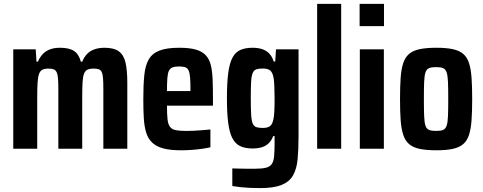

<svg xmlns="http://www.w3.org/2000/svg" viewBox="-20 -763 2477 985"><path d="M48 0V-510H163.2L167.2 -446.8H174.5Q184.9 -470.5 199.6 -485.9Q214.3 -501.3 236.3 -509.7Q258.2 -518 287.1 -518Q335.4 -518 360.2 -501.2Q385.1 -484.3 394.6 -446.8H401.9Q412.2 -471.8 427.7 -487.2Q443.1 -502.6 465.6 -510.3Q488.1 -518 516.2 -518Q564.7 -518 589.9 -499.4Q615.1 -480.7 624.1 -441.3Q633.1 -401.9 633.1 -338.3V0H510.2V-302.8Q510.2 -338.8 508.6 -360.3Q507 -381.7 501.9 -392.9Q496.9 -404.1 486.8 -407.6Q476.7 -411.1 459.3 -411.1Q439.7 -411.1 428 -405.2Q416.2 -399.3 410.6 -383.7Q405 -368.1 403.4 -339Q401.8 -309.9 401.8 -262.5V0H279.3V-302.8Q279.3 -338.2 277.7 -359.4Q276.1 -380.6 270.7 -392.1Q265.4 -403.5 255.4 -407.3Q245.4 -411.1 228 -411.1Q208.8 -411.1 197.4 -405.2Q185.9 -399.3 180.3 -383.7Q174.7 -368.1 172.8 -339Q170.9 -309.9 170.9 -262.5V0Z M908.2 8Q852.3 8 816.6 -1.9Q780.9 -11.9 760.1 -32Q739.2 -52.2 729.7 -83.4Q720.2 -114.6 717.7 -157.2Q715.2 -199.7 715.2 -254Q715.2 -325.8 720.2 -376.4Q725.2 -427 743.1 -458.1Q761.1 -489.3 798.3 -503.6Q835.5 -518 900 -518Q951.6 -518 984.3 -508.7Q1016.9 -499.4 1035.3 -479.9Q1053.7 -460.4 1061.4 -429.4Q1069.1 -398.4 1070.8 -354.9Q1072.5 -311.4 1072.5 -254.6V-220.9H836.6Q836.6 -176.9 839.5 -151Q842.4 -125.1 852.2 -112.1Q862 -99.1 881.9 -95.2Q901.8 -91.3 935.7 -91.3Q952.5 -91.3 971.2 -92.1Q989.8 -92.9 1012.2 -94.7Q1034.7 -96.6 1059.4 -98.7V-7.4Q1042.5 -3.4 1017.5 0.3Q992.4 4 964.1 6Q935.9 8 908.2 8ZM957.2 -279.6V-295.9Q957.2 -339 955.3 -364.1Q953.3 -389.2 947.4 -401.7Q941.5 -414.2 930 -418.1Q918.4 -422 898.9 -422Q878.2 -422 865.5 -417.4Q852.8 -412.7 846.6 -399.8Q840.4 -386.8 838.5 -361.7Q836.6 -336.5 836.6 -295.9H972.1Z M1314.2 202Q1286.9 202 1261.3 200.8Q1235.7 199.6 1213.4 197.2Q1191.2 194.7 1171.8 191.3V101Q1187.4 101.6 1203.7 101.9Q1220 102.2 1239.7 102.5Q1259.4 102.7 1285.4 102.7Q1322.6 102.7 1343.5 97.7Q1364.5 92.6 1374.3 78.5Q1384 64.3 1386.4 37.6Q1388.7 10.9 1388.7 -31.8V-64.9H1381.4Q1373.4 -42.6 1358.6 -28.3Q1343.7 -13.9 1323.3 -7.6Q1302.8 -1.3 1275.4 -1.3Q1237 -1.3 1211.5 -13.8Q1186 -26.2 1171.4 -55.4Q1156.8 -84.5 1150.5 -134.4Q1144.2 -184.2 1144.2 -259Q1144.2 -338.3 1151 -388.9Q1157.8 -439.6 1172.8 -467.6Q1187.9 -495.6 1213.4 -506.8Q1238.8 -518 1275.8 -518Q1301.2 -518 1322.5 -511.7Q1343.7 -505.4 1359.7 -490Q1375.6 -474.6 1384.1 -447.2H1391.9L1395.9 -510H1511.6V-64.5Q1511.6 3.3 1506.8 53.8Q1502 104.2 1483.3 136.9Q1464.6 169.6 1424.6 185.8Q1384.5 202 1314.2 202ZM1328.2 -106.7Q1352.9 -106.7 1365 -115.8Q1377.1 -124.9 1382.3 -149.4Q1386 -164.2 1387.4 -191.4Q1388.7 -218.6 1388.7 -259Q1388.7 -293.6 1387.4 -321.2Q1386 -348.8 1383.9 -361.3Q1379.1 -390.3 1366.8 -400.9Q1354.5 -411.5 1328.2 -411.5Q1307.1 -411.5 1294.9 -407.3Q1282.7 -403.1 1276.3 -388.2Q1269.9 -373.2 1268.2 -342.6Q1266.6 -311.9 1266.6 -259Q1266.6 -205.2 1268.5 -174Q1270.4 -142.9 1276.8 -128.7Q1283.2 -114.5 1295.5 -110.6Q1307.7 -106.7 1328.2 -106.7Z M1607 0V-743H1730.3V0Z M1824.9 -628.9V-743H1949.9V-628.9ZM1826 0V-510H1949.3V0Z M2219.4 8Q2167.3 8 2133 0.8Q2098.7 -6.4 2078.6 -23.9Q2058.5 -41.4 2048.6 -71.7Q2038.6 -101.9 2035.4 -146.9Q2032.2 -191.9 2032.2 -255Q2032.2 -318.6 2035.4 -363.8Q2038.6 -409 2048.6 -439Q2058.5 -469 2078.6 -486.3Q2098.7 -503.6 2133 -510.8Q2167.3 -518 2219.4 -518Q2269 -518 2302.8 -510.8Q2336.5 -503.6 2356.6 -486.3Q2376.7 -469 2386.3 -439Q2396 -409 2399.2 -363.8Q2402.4 -318.6 2402.4 -255Q2402.4 -191.9 2399.2 -146.9Q2396 -101.9 2386.3 -71.7Q2376.7 -41.4 2356.6 -23.9Q2336.5 -6.4 2302.8 0.8Q2269 8 2219.4 8ZM2217.3 -91.3Q2240.2 -91.3 2252.7 -96.3Q2265.2 -101.3 2271 -117.4Q2276.9 -133.6 2278.2 -166.6Q2279.6 -199.5 2279.6 -255Q2279.6 -310.5 2278.2 -343.4Q2276.9 -376.4 2271 -392.6Q2265.2 -408.7 2252.7 -413.7Q2240.2 -418.7 2217.3 -418.7Q2194.4 -418.7 2181.7 -413.7Q2169 -408.7 2163.1 -392.6Q2157.3 -376.4 2156 -343.4Q2154.6 -310.5 2154.6 -255Q2154.6 -199.5 2156 -166.6Q2157.3 -133.6 2163.1 -117.4Q2169 -101.3 2181.7 -96.3Q2194.4 -91.3 2217.3 -91.3Z"/></svg>

Font: Saira Thin Condensed
Style: Regular
Weight: 100
Width: 3
Version: Version 1.101